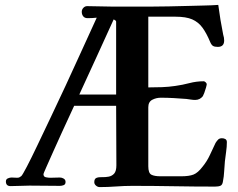

<svg xmlns="http://www.w3.org/2000/svg" viewBox="-20 -762 970 782"><path d="M453 -377V-674Q453 -677 449 -679.5Q445 -682 443 -683Q409 -607 373.5 -530.5Q338 -454 303 -377ZM904 -183Q904 -164 901 -144Q898 -124 896 -105Q894 -85 893 -64Q892 -43 888 -23Q886 -9 878 -5.5Q870 -2 856 -2Q772 -2 687.5 -3.5Q603 -5 519 -5Q486 -5 452.5 -2.5Q419 0 386 0Q378 0 371 -6Q364 -12 364 -20Q364 -34 373 -37.5Q382 -41 395.5 -40.5Q409 -40 422.5 -42.5Q436 -45 445 -55Q454 -65 454 -89L453 -331H282Q278 -322 264 -292Q250 -262 232 -222.5Q214 -183 197 -145Q180 -107 168.5 -81Q157 -55 157 -53Q157 -42 167 -40Q177 -38 185 -38Q195 -38 204.5 -38.5Q214 -39 224 -39Q232 -39 239.5 -34.5Q247 -30 247 -21Q247 -11 239.5 -8Q232 -5 224 -5Q193 -5 162 -5.5Q131 -6 100 -6Q81 -6 62 -5Q43 -4 23 -4Q4 -4 4 -23Q4 -32 12 -35.5Q20 -39 27 -39Q33 -39 38.5 -38.5Q44 -38 50 -38Q56 -38 59.5 -40Q63 -42 67 -45Q72 -50 89.5 -83.5Q107 -117 132 -169.5Q157 -222 187 -285Q217 -348 247 -412.5Q277 -477 303 -534.5Q329 -592 348 -633Q367 -674 374 -690Q365 -689 355.5 -688.5Q346 -688 337 -688Q325 -688 319 -695.5Q313 -703 313 -714Q313 -723 319.5 -730Q326 -737 335 -737Q362 -737 389.5 -736Q417 -735 444 -735H584Q626 -735 668 -736Q710 -737 752 -738Q781 -739 810.5 -739.5Q840 -740 869 -742Q873 -711 878 -681Q883 -651 889 -621Q891 -615 892 -609Q893 -603 893 -597Q893 -571 867 -571Q854 -571 847.5 -575Q841 -579 836 -591Q821 -627 804.5 -649.5Q788 -672 763 -683Q738 -694 695 -694H584V-406Q612 -406 639.5 -407Q667 -408 694 -412Q723 -416 751.5 -423.5Q780 -431 810 -431Q813 -431 817.5 -427Q822 -423 822 -419Q822 -416 819 -405Q816 -394 812 -383.5Q808 -373 806 -370Q794 -355 775 -355Q766 -355 757 -356.5Q748 -358 739 -359Q714 -361 687.5 -362.5Q661 -364 635 -364Q616 -364 600 -355.5Q584 -347 584 -325V-85Q584 -57 596.5 -50.5Q609 -44 634 -44H718Q750 -44 768 -51Q786 -58 805 -83Q823 -105 834.5 -130Q846 -155 858 -180Q863 -188 868.5 -193.5Q874 -199 884 -199Q892 -199 898 -195.5Q904 -192 904 -183Z"/></svg>

Font: Kaisei Tokumin ExtraBold
Style: Regular
Weight: 800
Designer: Font-Kai, 金井和夫
Foundry: KAZUO KANAI
Version: Version 5.003